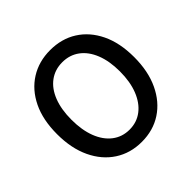

<svg xmlns="http://www.w3.org/2000/svg" viewBox="-188 -933 1130 1130"><g transform="rotate(-45 377.0 -368.0)"><path d="M377 14Q283 14 210.5 -33Q138 -80 97 -166.5Q56 -253 56 -371Q56 -490 97 -574.5Q138 -659 210.5 -704.5Q283 -750 377 -750Q472 -750 544 -704.5Q616 -659 657 -574.5Q698 -490 698 -371Q698 -253 657 -166.5Q616 -80 544 -33Q472 14 377 14ZM377 -88Q438 -88 483.5 -123Q529 -158 554 -221.5Q579 -285 579 -371Q579 -457 554 -519.5Q529 -582 483.5 -615.5Q438 -649 377 -649Q316 -649 270.5 -615.5Q225 -582 200.5 -519.5Q176 -457 176 -371Q176 -285 200.5 -221.5Q225 -158 270.5 -123Q316 -88 377 -88Z"/></g></svg>

Font: Noto Sans SC Medium
Style: Regular
Weight: 500
Designer: Ryoko NISHIZUKA  (kana, bopomofo & ideographs); Paul D. Hunt (Latin, Greek & Cyrillic); Sandoll Communications , Soo-you
Foundry: Adobe
Version: Version 2.004-H2;hotconv 1.0.118;makeotfexe 2.5.65603